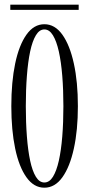

<svg xmlns="http://www.w3.org/2000/svg" viewBox="-20 -818 393 848"><path d="M176 11Q129.5 11 96.8 -35Q64 -81 47 -162Q30 -243 30 -349Q30 -456 47 -537.2Q64 -618.5 96.8 -664.8Q129.5 -711 176 -711Q222.5 -711 255.5 -664.8Q288.5 -618.5 306.2 -537.2Q324 -456 324 -349Q324 -243 306.2 -162Q288.5 -81 255.5 -35Q222.5 11 176 11ZM176 -12Q198 -12 213.8 -37.2Q229.5 -62.5 239.8 -108Q250 -153.5 255 -215.2Q260 -277 260 -349Q260 -421 255 -483Q250 -545 239.8 -590.8Q229.5 -636.5 213.8 -662.2Q198 -688 176 -688Q154 -688 138.5 -662.2Q123 -636.5 113.2 -590.8Q103.5 -545 98.8 -483Q94 -421 94 -349Q94 -277 98.8 -215.2Q103.5 -153.5 113.2 -108Q123 -62.5 138.5 -37.2Q154 -12 176 -12ZM25.5 -774.5V-797.5H327.5V-774.5Z"/></svg>

Font: Imbue 48pt Light
Style: Regular
Weight: 300
Designer: Tyler Finck
Foundry: Etcetera Type Company
Version: Version 1.102